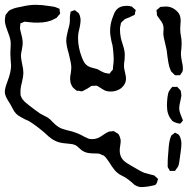

<svg xmlns="http://www.w3.org/2000/svg" viewBox="-21 -731 808 797"><path d="M576 45Q573 45 568.5 45.5Q564 46 559 45Q548 43 538 37Q536 36 532.5 32Q529 28 526 26Q512 14 504 9Q497 4 485.5 -1.5Q474 -7 467 -13Q455 -23 444 -39.5Q433 -56 430 -61Q419 -78 410 -85Q408 -86 400 -89Q398 -90 395 -91.5Q392 -93 390 -93Q385 -94 374 -94Q370 -94 359.5 -94.5Q349 -95 340.5 -97Q332 -99 325 -103Q317 -107 308 -116Q298 -126 291 -129Q282 -133 268.5 -134Q255 -135 249 -136Q224 -138 207 -147Q194 -153 181 -164.5Q168 -176 164 -180Q134 -206 103 -226Q99 -229 82 -236Q79 -238 66.5 -244.5Q54 -251 46 -259Q39 -266 32.5 -278.5Q26 -291 22 -298Q19 -303 11.5 -315Q4 -327 1 -337Q-1 -345 -1 -351Q-1 -364 10 -393Q25 -432 25 -459Q25 -467 23 -485L22 -509Q22 -519 23 -534Q24 -549 23 -559Q22 -568 18 -581Q15 -591 10 -603Q3 -622 0.5 -633Q-2 -644 0 -657L2 -668Q3 -671 5 -673Q7 -675 8 -676Q13 -684 15 -685Q20 -690 34 -695Q43 -699 67 -703Q99 -711 127 -711Q153 -711 183 -706Q205 -704 215 -699Q224 -696 226 -694Q227 -692 227 -683Q230 -678 228 -674Q228 -673 223 -668L214 -657L204 -652Q178 -637 135 -637Q118 -637 110 -638Q104 -638 90 -640L82 -641Q80 -641 77 -639.5Q74 -638 72 -637Q70 -636 68 -635.5Q66 -635 64 -634Q63 -633 63.5 -631Q64 -629 63 -628Q63 -621 62 -617V-614Q62 -609 66 -595Q72 -573 73 -560V-546Q73 -544 70 -526Q66 -508 66 -501Q66 -492 68 -481Q70 -470 71 -465Q76 -445 76 -428Q76 -415 70 -389Q63 -364 64 -345Q64 -337 65 -334Q69 -322 76 -315Q82 -307 103 -291Q111 -285 123.5 -275.5Q136 -266 145 -260L177 -243Q189 -235 197 -225Q201 -222 205 -217.5Q209 -213 215 -209Q227 -199 243.5 -194.5Q260 -190 263 -189Q279 -186 294 -180Q303 -177 319 -169Q331 -162 343 -157Q345 -156 348 -155Q351 -154 354 -154Q375 -151 395 -163Q402 -167 407.5 -171Q413 -175 418 -178Q420 -179 423.5 -181Q427 -183 432 -185Q435 -186 438 -185.5Q441 -185 444 -186Q446 -186 449 -186.5Q452 -187 453 -186L460 -181Q462 -180 465 -178.5Q468 -177 471 -174Q476 -167 479 -154Q480 -151 480 -145Q480 -139 478 -126.5Q476 -114 476 -107Q476 -86 486 -72Q494 -61 507.5 -53Q521 -45 524 -43Q533 -38 549 -28.5Q565 -19 577 -14L606 -6Q608 -5 612.5 -4.5Q617 -4 619 -3Q622 -1 625 2.5Q628 6 631 8Q632 9 633 10Q634 11 635 12Q635 14 633 18Q631 31 623 37Q596 44 576 45ZM269 -656Q269 -668 271 -675Q271 -681 273 -683Q274 -684 276.5 -684.5Q279 -685 280 -686Q282 -686 285 -687.5Q288 -689 290 -689Q292 -688 293.5 -686Q295 -684 297 -683L306 -676Q311 -668 313 -655Q315 -642 309 -614Q305 -598 304 -590Q303 -584 303 -572Q303 -535 318 -495Q327 -471 336 -463Q345 -454 361 -450Q377 -446 383 -444Q389 -441 400.5 -434.5Q412 -428 422 -427L433 -425Q435 -426 437.5 -430Q440 -434 441 -435L447 -441Q448 -444 448 -452Q451 -470 451 -487Q451 -494 450 -506.5Q449 -519 448 -528Q447 -543 442 -558Q436 -586 436 -602Q436 -634 449 -665Q456 -685 465 -693Q474 -702 488 -705Q502 -708 515 -706L526 -704Q528 -703 531.5 -699Q535 -695 538 -693Q539 -693 540.5 -691.5Q542 -690 542 -689Q543 -688 542 -686.5Q541 -685 541 -684Q540 -682 539.5 -676.5Q539 -671 538 -670Q535 -667 528 -665Q519 -660 511 -657L498 -652Q496 -651 488 -643Q482 -637 482 -637Q480 -633 480 -629Q477 -619 477 -610Q477 -589 481 -572Q485 -556 488 -548Q489 -545 493 -531Q497 -517 497 -504L496 -481Q492 -460 495 -444Q496 -438 499 -425.5Q502 -413 502 -405Q502 -382 482 -365Q463 -351 438 -351Q427 -351 418 -354Q412 -356 403.5 -361.5Q395 -367 390 -370Q388 -371 385 -373Q382 -375 380 -375Q379 -376 376 -375.5Q373 -375 372 -375Q362 -375 358 -374Q358 -374 349 -368Q342 -363 336.5 -360.5Q331 -358 328 -356L320 -352Q314 -352 306 -354H300Q296 -354 287 -363Q280 -368 276 -377Q275 -380 274 -382.5Q273 -385 272 -387Q270 -399 270 -403Q270 -416 273 -428Q275 -444 275 -452Q275 -466 265 -506Q254 -543 254 -562Q254 -573 257 -586.5Q260 -600 261 -604Q268 -626 269 -644ZM682 -453Q678 -467 674 -497L671 -522L665 -549Q657 -579 657 -593L658 -612Q658 -623 655 -630Q652 -639 637 -658Q631 -667 631 -667Q630 -670 630 -678Q630 -680 629 -684Q628 -688 629 -689Q629 -690 631.5 -691.5Q634 -693 635 -694L644 -702Q647 -703 655 -703L666 -704Q694 -704 714 -684Q715 -682 717.5 -680Q720 -678 721 -676Q729 -663 729 -645Q729 -637 728 -628.5Q727 -620 727 -612Q727 -602 728 -594.5Q729 -587 730 -582Q733 -567 733 -551L732 -530Q730 -516 730 -508Q730 -496 734 -476Q738 -460 738 -450V-441Q738 -434 729 -423Q728 -422 728 -421Q728 -420 726 -419Q724 -418 722.5 -418.5Q721 -419 720 -419Q718 -419 713 -418.5Q708 -418 706 -419Q705 -419 701 -423Q689 -435 689 -435ZM697 -227Q694 -229 692.5 -231.5Q691 -234 690 -235Q672 -256 672 -293Q672 -306 674 -326Q676 -344 681 -353Q681 -353 687 -362Q688 -363 690 -365.5Q692 -368 694 -370Q695 -371 699.5 -370.5Q704 -370 706 -370L714 -371Q714 -371 720 -365Q727 -358 729 -355L731 -344L732 -334Q732 -333 729 -318Q723 -294 723 -283Q723 -275 724 -271Q725 -264 735 -240Q735 -238 737 -235Q739 -232 738 -230L736 -228Q735 -227 732 -223Q729 -219 727 -218H724Q722 -218 714 -220Q700 -225 697 -227ZM731 -147Q732 -143 732 -134Q732 -122 729.5 -105Q727 -88 726 -79Q725 -74 723.5 -61Q722 -48 718 -39Q718 -39 709 -27L706 -22Q703 -21 698 -21.5Q693 -22 691 -22Q690 -21 687 -21Q684 -21 683 -23Q682 -25 682 -26Q681 -28 678.5 -31.5Q676 -35 675 -39V-42Q675 -67 676 -79L678 -103Q680 -140 686 -158Q689 -167 690 -168Q691 -170 699 -175Q704 -180 705 -180Q706 -181 707.5 -179.5Q709 -178 710 -178Q711 -178 716.5 -175Q722 -172 726 -164Q729 -156 731 -147Z"/></svg>

Font: Rubik-Burned
Style: Regular
Weight: 400
Designer: NaN (generative design), Hubert & Fischer (Rubik source font outlines)
Foundry: NaN, Hubert & Fischer
Version: Version 1.000